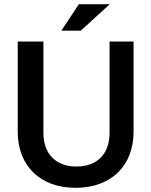

<svg xmlns="http://www.w3.org/2000/svg" viewBox="-20 -886 725 920"><path d="M342 14C512 14 620 -91 620 -255V-687H505V-250C505 -149 446 -88 346 -88C247 -88 188 -149 188 -250V-687H65V-255C65 -91 173 14 342 14ZM274 -739H367L506 -866H358Z"/></svg>

Font: Ronzino Medium
Style: Regular
Weight: 500
Designer: Nunzio Mazzaferro
Foundry: Collletttivo
Version: Version 1.000;Glyphs 3.3 (3337)